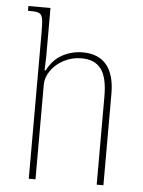

<svg xmlns="http://www.w3.org/2000/svg" viewBox="-52 -756 593 797"><g transform="rotate(5 244.5 -357.0)"><path d="M98 -610Q98 -650 95 -666Q92 -682 82.5 -688Q73 -694 49 -694H34V-714H126V-509Q126 -492 124 -454H129Q152 -500 191.5 -521Q231 -542 276 -542Q342 -542 375.5 -501Q409 -460 409 -382V0H381V-368Q381 -447 354.5 -482Q328 -517 273 -517Q233 -517 199 -499Q165 -481 145.5 -452.5Q126 -424 126 -395V0H98Z"/></g></svg>

Font: Noto Serif Georgian Thin Cond
Style: Regular
Weight: 250
Width: 3
Designer: Monotype Design team
Foundry: Monotype Imaging Inc.
Version: Version 1.000